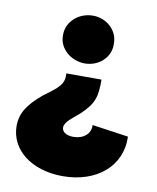

<svg xmlns="http://www.w3.org/2000/svg" viewBox="-83 -599 712 871"><g transform="rotate(10 272.5 -163.5)"><path d="M275 -314C339 -314 390 -361 390 -419V-427C390 -486 339 -534 275 -534C210 -534 156 -486 156 -427V-419C156 -362 211 -314 275 -314ZM265 207C422 207 531 114 526 -21L359 -45C362 -5 328 23 282 23C249 23 229 9 229 -11C229 -38 266 -61 296 -88C357 -145 363 -179 363 -255H201V-240C201 -194 150 -167 115 -139C44 -81 20 -35 20 18C20 127 120 207 265 207Z"/></g></svg>

Font: Fixel Text Black
Style: Regular
Weight: 900
Width: 4
Designer: AlfaBravo + MacPaw
Foundry: Kyrylo Tkachov, Marchela Mozhyna, Serhii Makarenko, Maria Weinstein, Zakhar Kryvoshyya
Version: Version 1.211